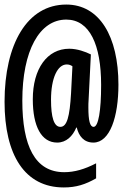

<svg xmlns="http://www.w3.org/2000/svg" viewBox="-20 -734 540 843"><path d="M260 89C314 89 355 76 402 49V-17C352 9 307 22 262 22C133 22 78 -94 78 -292C78 -511 153 -648 271 -648C374 -648 424 -537 424 -361C424 -248 412 -177 391 -177C375 -177 368 -204 368 -262C368 -273 368 -284 369 -295L379 -495C355 -507 319 -520 284 -520C187 -520 124 -432 124 -298C124 -179 162 -108 231 -108C271 -108 299 -136 315 -174H317C326 -137 348 -108 390 -108C463 -108 500 -222 500 -362C500 -574 417 -714 271 -714C99 -714 0 -540 0 -287C0 -53 89 89 260 89ZM245 -177C217 -177 204 -219 204 -296C204 -392 233 -451 273 -451C283 -451 291 -448 298 -443L292 -325C286 -221 274 -177 245 -177Z"/></svg>

Font: Noto Sans Mono ExtraCondensed SemiBold
Style: Regular
Weight: 600
Width: 2
Designer: Monotype Design Team
Foundry: Monotype Imaging Inc.
Version: Version 2.014